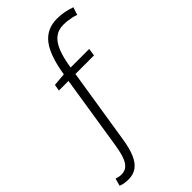

<svg xmlns="http://www.w3.org/2000/svg" viewBox="-393 -831 1133 1133"><g transform="rotate(-45 173.0 -265.0)"><path d="M-39 220Q-56 220 -71.5 217.5Q-87 215 -103 209L-90 162Q-78 166 -68 168Q-58 170 -48 170Q-20 170 -1.5 154Q17 138 28.5 105.5Q40 73 48 23L121 -442H41L48 -482L129 -489Q151 -627 199.5 -688.5Q248 -750 332 -750Q362 -750 390 -745Q418 -740 449 -729L433 -681Q417 -687 401 -690.5Q385 -694 368.5 -696Q352 -698 333 -698Q273 -698 238 -649Q203 -600 186 -489H341L334 -442H179L105 25Q95 92 77 135Q59 178 30.5 199Q2 220 -39 220Z"/></g></svg>

Font: Georama ExtraCondensed Thin Light
Style: Italic
Weight: 300
Italic angle: -9°
Version: Version 1.001